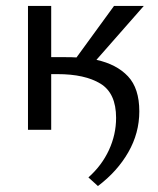

<svg xmlns="http://www.w3.org/2000/svg" viewBox="-20 -436 530 645"><path d="M448 -62Q448 11 411 75.5Q374 140 309 189L277 160Q322 120 346 68Q370 16 370 -40Q370 -123 317.5 -155Q265 -187 173 -187H152V0H74V-416H152V-244H198Q224 -244 237 -243L363 -416H463L304 -235Q372 -220 410 -179.5Q448 -139 448 -62Z"/></svg>

Font: Ysabeau Infant Medium
Style: Regular
Weight: 500
Designer: Christian Thalmann (Catharsis Fonts)
Version: Version 0.003